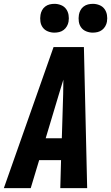

<svg xmlns="http://www.w3.org/2000/svg" viewBox="-43 -980 578 1000"><path d="M-23 0 236 -735H394L411 0H271L275 -146H161L117 0ZM279 -260 286 -490Q286 -509 286.5 -527.5Q287 -546 287 -565Q281 -546 275.5 -527.5Q270 -509 264 -490L195 -260ZM440 -810Q423 -810 406.5 -816.5Q390 -823 380 -836.5Q370 -850 367.5 -867.5Q365 -885 368 -903Q370 -915 376 -926.5Q382 -938 392.5 -946Q403 -954 415.5 -957Q428 -960 441 -960Q458 -960 474.5 -953.5Q491 -947 501 -933.5Q511 -920 514 -902.5Q517 -885 514 -867Q512 -855 505.5 -843.5Q499 -832 488.5 -824Q478 -816 465.5 -813Q453 -810 440 -810ZM240 -810Q223 -810 206.5 -816.5Q190 -823 180 -836.5Q170 -850 167.5 -867.5Q165 -885 168 -903Q170 -915 176 -926.5Q182 -938 192.5 -946Q203 -954 215.5 -957Q228 -960 241 -960Q258 -960 274.5 -953.5Q291 -947 301 -933.5Q311 -920 314 -902.5Q317 -885 314 -867Q312 -855 305.5 -843.5Q299 -832 288.5 -824Q278 -816 265.5 -813Q253 -810 240 -810Z"/></svg>

Font: Iosevka Heavy
Style: Italic
Weight: 900
Italic angle: -9°
Monospace: yes
Designer: Belleve Invis
Foundry: Belleve Invis
Version: Version 32.5.0; ttfautohint (v1.8.4)